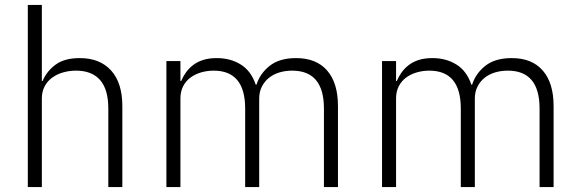

<svg xmlns="http://www.w3.org/2000/svg" viewBox="-20 -760 2355 780"><path d="M93 -740H150V-431H153Q170 -471 206 -497.5Q242 -524 304 -524Q386 -524 431.5 -473.5Q477 -423 477 -329V0H420V-319Q420 -397 386.5 -435Q353 -473 289 -473Q262 -473 237 -466Q212 -459 192.5 -445Q173 -431 161.5 -409.5Q150 -388 150 -360V0H93Z M656 0V-512H713V-431H716Q724 -450 736 -466.5Q748 -483 765 -496Q782 -509 805.5 -516.5Q829 -524 861 -524Q916 -524 958 -498Q1000 -472 1019 -416H1022Q1036 -461 1075.5 -492.5Q1115 -524 1183 -524Q1265 -524 1309 -473.5Q1353 -423 1353 -329V0H1296V-319Q1296 -473 1167 -473Q1140 -473 1116 -466Q1092 -459 1073.5 -444.5Q1055 -430 1044 -408.5Q1033 -387 1033 -359V0H976V-319Q976 -473 848 -473Q822 -473 797.5 -466Q773 -459 754 -445Q735 -431 724 -409.5Q713 -388 713 -360V0Z M1532 0V-512H1589V-431H1592Q1600 -450 1612 -466.5Q1624 -483 1641 -496Q1658 -509 1681.5 -516.5Q1705 -524 1737 -524Q1792 -524 1834 -498Q1876 -472 1895 -416H1898Q1912 -461 1951.5 -492.5Q1991 -524 2059 -524Q2141 -524 2185 -473.5Q2229 -423 2229 -329V0H2172V-319Q2172 -473 2043 -473Q2016 -473 1992 -466Q1968 -459 1949.5 -444.5Q1931 -430 1920 -408.5Q1909 -387 1909 -359V0H1852V-319Q1852 -473 1724 -473Q1698 -473 1673.5 -466Q1649 -459 1630 -445Q1611 -431 1600 -409.5Q1589 -388 1589 -360V0Z"/></svg>

Font: IBM Plex Thai Light
Style: Regular
Weight: 300
Designer: Mike Abbink, Paul van der Laan, Pieter van Rosmalen, Ben Mitchell, Mark Frömberg
Foundry: Bold Monday
Version: Version 1.0